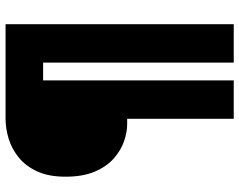

<svg xmlns="http://www.w3.org/2000/svg" viewBox="-105 -635 860 690"><g transform="rotate(-90 325.0 -290.0)"><path d="M243 120V-263H223Q195.5 -263 163 -274Q130.5 -285 101.2 -310.5Q72 -336 53.5 -378.8Q35 -421.5 35 -485Q35 -545 54 -586.2Q73 -627.5 103.8 -652.5Q134.5 -677.5 171.2 -688.8Q208 -700 243 -700H583V120H445V-565H381V120Z"/></g></svg>

Font: Trispace ExtraBold
Style: Regular
Weight: 800
Designer: Tyler Finck
Foundry: Etcetera Type Company
Version: Version 1.210; ttfautohint (v1.8.3)